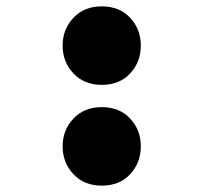

<svg xmlns="http://www.w3.org/2000/svg" viewBox="-20 -572 640 604"><path d="M300 -305Q245 -305 211 -341Q177 -377 177 -429Q177 -480 211 -516Q245 -552 300 -552Q356 -552 389.5 -516Q423 -480 423 -429Q423 -377 389.5 -341Q356 -305 300 -305ZM300 12Q245 12 211 -24Q177 -60 177 -112Q177 -163 211 -199Q245 -235 300 -235Q356 -235 389.5 -199Q423 -163 423 -112Q423 -60 389.5 -24Q356 12 300 12Z"/></svg>

Font: Source Code Pro ExtraBold
Style: Regular
Weight: 800
Monospace: yes
Designer: Paul D. Hunt, Teo Tuominen
Foundry: Adobe Systems Incorporated
Version: Version 1.018;hotconv 1.0.116;makeotfexe 2.5.65601